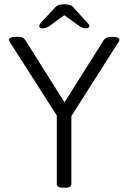

<svg xmlns="http://www.w3.org/2000/svg" viewBox="-20 -874 599 896"><path d="M275 2Q259 2 252 -2.5Q245 -7 245 -16V-335L29 -673Q25 -678 23.5 -681.5Q22 -685 22 -688Q22 -694 29.5 -698Q37 -702 56 -702H64Q76 -702 84 -699Q92 -696 98 -687L297 -371H265L465 -688Q471 -696 479.5 -699Q488 -702 500 -702H506Q523 -702 530 -698Q537 -694 537 -688Q537 -685 535.5 -681.5Q534 -678 530 -673L313 -332V-16Q313 -7 306.5 -2.5Q300 2 283 2ZM182 -742Q172 -742 167.5 -744.5Q163 -747 163 -752Q163 -757 167 -762.5Q171 -768 178 -776L237 -839Q243 -845 248.5 -848Q254 -851 261.5 -852.5Q269 -854 280 -854Q291 -854 298.5 -852.5Q306 -851 311.5 -848.5Q317 -846 322 -840L381 -775Q389 -768 393 -762Q397 -756 397 -752Q397 -747 392 -744.5Q387 -742 378 -742Q371 -742 364 -745Q357 -748 347 -755L280 -803L214 -755Q205 -748 197.5 -745Q190 -742 182 -742Z"/></svg>

Font: Asap Light
Style: Regular
Weight: 300
Designer: Pablo Cosgaya
Foundry: Omnibus-Type
Version: Version 3.001